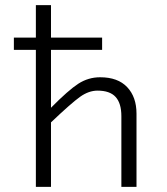

<svg xmlns="http://www.w3.org/2000/svg" viewBox="-20 -730 654 750"><path d="M378.9 -535.2H179.2V-309.1Q247.1 -377.9 286.1 -403.1Q325.2 -428.2 371.1 -428.2Q440.4 -428.2 476.8 -389.6Q513.2 -351.1 513.2 -286.1V0H454.1V-275.9Q454.1 -326.7 431.6 -351.3Q409.2 -376 360.8 -376Q326.7 -376 292.7 -351.8Q258.8 -327.6 179.2 -252V0H120.1V-535.2H34.2V-583H120.1V-710H179.2V-583H378.9Z"/></svg>

Font: IntelOne Mono Light
Style: Regular
Weight: 300
Designer: Fred Shallcrass
Foundry: Frere-Jones Type LLC
Version: Version 1.200;hotconv 1.1.0;makeotfexe 2.6.0;FJTRelease1.2